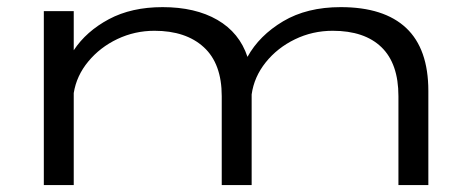

<svg xmlns="http://www.w3.org/2000/svg" viewBox="-20 -532 1340 552"><path d="M106 0V-500H192V-387.5Q228 -442 293 -476.8Q358 -511.5 447.5 -511.5Q541.5 -511.5 605 -474.8Q668.5 -438 691.5 -368.5Q725.5 -430 794 -470.8Q862.5 -511.5 959.5 -511.5Q1084 -511.5 1147.8 -451.5Q1211.5 -391.5 1211.5 -270.5V0H1125.5V-255.5Q1125.5 -349 1076.8 -396.2Q1028 -443.5 936.5 -443.5Q878.5 -443.5 828 -419Q777.5 -394.5 744 -352.8Q710.5 -311 703.5 -260.5V0H617.5V-255.5Q617.5 -349 566 -396.2Q514.5 -443.5 424 -443.5Q367.5 -443.5 317.5 -419.8Q267.5 -396 233.8 -355.2Q200 -314.5 192 -264.5V0Z"/></svg>

Font: Trispace Expanded Light
Style: Regular
Weight: 300
Width: 7
Designer: Tyler Finck
Foundry: Etcetera Type Company
Version: Version 1.210; ttfautohint (v1.8.3)